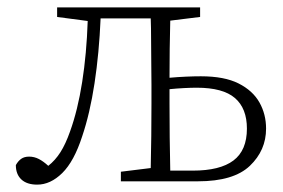

<svg xmlns="http://www.w3.org/2000/svg" viewBox="-20 -492 769 521"><path d="M81 9Q53 9 38 -5Q23 -19 23 -44Q29 -55 37.5 -61Q46 -67 59 -67Q73 -67 85.5 -60.5Q98 -54 111 -42Q130 -57 144 -79Q158 -101 170 -135Q191 -193 203 -269.5Q215 -346 218 -435L135 -446V-472H523V-446L442 -436Q441 -402 440.5 -359.5Q440 -317 440 -281Q462 -283 484.5 -284Q507 -285 525 -285Q589 -285 627.5 -265.5Q666 -246 684 -214Q702 -182 702 -143Q702 -84 658 -42Q614 0 517 0H308V-26L389 -36Q390 -74 390.5 -123.5Q391 -173 391 -210V-262Q391 -288 390.5 -320Q390 -352 390 -384.5Q390 -417 389 -442H253Q249 -348 236.5 -266Q224 -184 203 -122Q181 -54 149 -22.5Q117 9 81 9ZM440 -210Q440 -171 440.5 -119Q441 -67 442 -29H503Q577 -29 613.5 -56.5Q650 -84 650 -143Q650 -198 617.5 -226Q585 -254 514 -254Q499 -254 479.5 -253Q460 -252 440 -250Z"/></svg>

Font: Source Serif Pro Light
Style: Regular
Weight: 300
Designer: Frank Grießhammer
Foundry: Adobe Systems Incorporated
Version: Version 3.001;hotconv 1.0.111;makeotfexe 2.5.65597